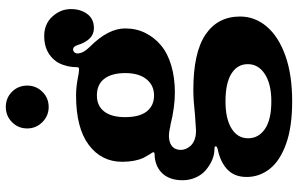

<svg xmlns="http://www.w3.org/2000/svg" viewBox="-198 -560 1002 645"><g transform="rotate(-90 302.5 -237.0)"><path d="M31 91Q31 50 56.5 26Q82 2 126 -6.6Q134 -9 134 -13Q134 -17 126 -17Q88 -17 53 -47Q38 -60 29 -80.5Q20 -101 20 -124Q20 -171 47 -196Q59 -207 74.5 -212.5Q90 -218 106 -218Q119 -218 111 -229L108 -233Q98 -251 95 -256Q82 -285 82 -327Q82 -397 139 -439.5Q196 -482 305 -482Q334 -482 369 -475Q375 -474 380 -473Q385 -472 390 -472H393Q397 -472 398.5 -473.9Q400 -475.9 400 -481.6Q400 -499 405 -517Q410 -535 418 -547Q447.4 -589 504 -589Q545 -589 570 -561.5Q595 -534 595 -499Q595 -466.8 578.5 -444.4Q562 -422 531 -422Q510 -422 496 -436.5Q482 -451 474 -477Q469 -492 459.8 -492Q454.4 -492 450.2 -487.9Q446 -483.8 446 -477Q446 -458 469 -435Q530 -374 530 -317Q530 -279.4 514.5 -248.7Q499 -218 473 -196.5Q446 -174 405 -162Q364 -150 315 -150Q265 -150 205 -165Q200 -165 194 -167Q181 -170 169 -170Q155 -170 143 -165Q122 -155 122 -130Q122 -113 135 -98Q152 -79 187 -79Q194 -79 233 -82L245 -83Q290 -88 324 -88Q449 -88 509.5 -47Q570 -6 570 69Q570 118.6 536.5 158.3Q503 198 439 221Q375 244 285 244Q199 244 142 223.5Q85 203 58 168.5Q31 134 31 91ZM410 95Q410 59.9 378.1 39.9Q346.1 20 284.8 20Q227 20 194 40.2Q161 60.4 161 96.1Q161 131 192.1 152.5Q223.1 174 285.2 174Q343 174 376.5 152.3Q410 130.6 410 95ZM380 -316.6Q380 -362 361 -387Q342 -412 304.8 -412Q270 -412 251 -387.5Q232 -363 232 -317.3Q232 -269.1 251.2 -244.5Q270.5 -220 305 -220Q338.9 -220 359.5 -245.6Q380 -271.2 380 -316.6ZM194 -646Q194 -676.4 215.2 -697.2Q236.4 -718 266 -718Q296.4 -718 317.2 -697.2Q338 -676.4 338 -646Q338 -616.4 317.2 -595.2Q296.4 -574 266 -574Q236.4 -574 215.2 -595.2Q194 -616.4 194 -646Z"/></g></svg>

Font: Raigarh
Style: Regular
Weight: 400
Designer: jaikishan Patel
Foundry: MagicType
Version: Version 1.000;FEAKit 1.0